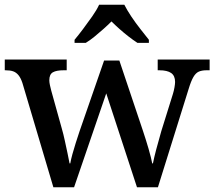

<svg xmlns="http://www.w3.org/2000/svg" viewBox="-20 -786 900 806"><path d="M74 -438Q67 -459 57.5 -470.5Q48 -482 35.5 -486.5Q23 -491 3 -491H0V-536H260V-491H247Q217 -491 202 -482.5Q187 -474 187 -449Q187 -441 189.5 -429Q192 -417 195 -406L239 -248Q246 -224 252 -196Q258 -168 263.5 -142.5Q269 -117 272 -100H275Q278 -117 284 -139Q290 -161 298 -186Q306 -211 314 -235L417 -532H481L580 -237Q586 -219 592 -200Q598 -181 603.5 -162Q609 -143 613 -127Q617 -111 619 -100H622Q627 -125 635.5 -157.5Q644 -190 657 -235L706 -392Q710 -405 712.5 -419.5Q715 -434 715 -442Q715 -468 698.5 -479.5Q682 -491 649 -491H642V-536H860V-491H847Q828 -491 815 -485.5Q802 -480 792 -463Q782 -446 772 -413L643 0H555L426 -394L291 0H204ZM293 -619Q309 -638 328.5 -664Q348 -690 367 -717Q386 -744 396 -766H502Q513 -744 531 -717Q549 -690 569.5 -664Q590 -638 605 -619V-606H557Q540 -617 520 -632.5Q500 -648 481.5 -664.5Q463 -681 448 -696Q433 -681 414.5 -664.5Q396 -648 377 -632.5Q358 -617 340 -606H293Z"/></svg>

Font: Noto Serif Thai Medium
Style: Regular
Weight: 500
Version: Version 2.001